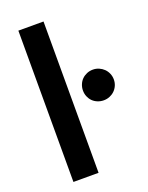

<svg xmlns="http://www.w3.org/2000/svg" viewBox="-141 -815 681 886"><g transform="rotate(-20 200.0 -371.5)"><path d="M62.5 0ZM186 -743V0H62.5V-743ZM248 -381Q248 -396.5 253.8 -410.5Q259.5 -424.5 269.5 -434.5Q279.5 -444.5 293.5 -450.5Q307.5 -456.5 323.5 -456.5Q339.5 -456.5 353.2 -450.5Q367 -444.5 377.2 -434.5Q387.5 -424.5 393.5 -410.5Q399.5 -396.5 399.5 -381Q399.5 -365 393.5 -351.2Q387.5 -337.5 377.2 -327.5Q367 -317.5 353.2 -311.8Q339.5 -306 323.5 -306Q307.5 -306 293.5 -311.8Q279.5 -317.5 269.5 -327.5Q259.5 -337.5 253.8 -351.2Q248 -365 248 -381Z"/></g></svg>

Font: Lato
Style: Bold
Weight: 700
Designer: Lukasz Dziedzic
Foundry: tyPoland Lukasz Dziedzic
Version: Version 2.007; 2014-02-27